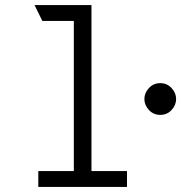

<svg xmlns="http://www.w3.org/2000/svg" viewBox="-20 -742 719 762"><path d="M273 0V-688L343 -722V0ZM132 0V-63H484V0ZM148 -659 117 -722H343L306 -659ZM616 -286Q589 -286 571 -305.5Q553 -325 553 -349Q553 -373 571 -392.5Q589 -412 616 -412Q643 -412 661 -392.5Q679 -373 679 -349Q679 -325 661 -305.5Q643 -286 616 -286Z"/></svg>

Font: Overpass Mono Light
Style: Regular
Weight: 300
Monospace: yes
Designer: Delve Withrington, Dave Bailey
Foundry: Delve Fonts LLC
Version: Version 4.000